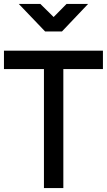

<svg xmlns="http://www.w3.org/2000/svg" viewBox="-26 -950 540 970"><path d="M-6 -601V-694H494V-601H294V0H196V-601ZM419 -930 287 -791H202L69 -930H178L245 -864L310 -930Z"/></svg>

Font: TitilliumText22L Lt
Style: Medium
Weight: 500
Designer: Campivisivi
Foundry: Campivisivi
Version: 1.000